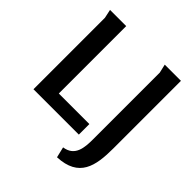

<svg xmlns="http://www.w3.org/2000/svg" viewBox="-246 -899 1275 1275"><g transform="rotate(45 391.0 -261.5)"><path d="M53 -732 66 -671V0H492V-99H205V-732ZM567 -732 581 -671V-47C581 34 575 120 478 134L496 209C693 200 719 70 719 -98V-732Z"/></g></svg>

Font: Rosario
Style: Bold
Weight: 700
Designer: Hector Gatti
Foundry: Omnibus Type
Version: Version 1.100